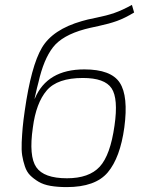

<svg xmlns="http://www.w3.org/2000/svg" viewBox="-20 -751 602 783"><path d="M518 -731 527 -700Q489 -677 457 -665.5Q425 -654 382.5 -645Q340 -636 326 -632Q234 -607 196 -558Q158 -509 137 -416Q133 -403 121 -349H122Q172 -468 324 -468Q433 -468 468.5 -413.5Q504 -359 487 -231Q470 -108 419.5 -48Q369 12 252 12Q215 12 186 7Q157 2 137 -10Q117 -22 103 -36Q89 -50 81.5 -72.5Q74 -95 70.5 -117Q67 -139 68.5 -171Q70 -203 72.5 -231Q75 -259 81 -300Q107 -482 151 -556.5Q195 -631 314 -665Q333 -671 373.5 -679Q414 -687 446 -698Q478 -709 518 -731ZM318 -433Q214 -433 170.5 -382Q127 -331 114 -231Q97 -114 128 -69Q159 -24 253 -24Q343 -24 386.5 -71Q430 -118 447 -239Q463 -349 435 -391Q407 -433 318 -433Z"/></svg>

Font: Exo 2.0 Extra Light
Style: Italic
Weight: 250
Italic angle: -8°
Designer: Natanael Gama
Version: Version 1.001;PS 001.001;hotconv 1.0.70;makeotf.lib2.5.58329